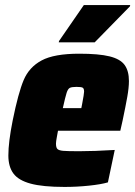

<svg xmlns="http://www.w3.org/2000/svg" viewBox="-20 -730 534 758"><path d="M13 -116Q13 -169 30 -254Q52 -363 73.5 -414Q95 -465 144.5 -491.5Q194 -518 293 -518Q370 -518 412.5 -507.5Q455 -497 472 -473.5Q489 -450 489 -410Q489 -384 482.5 -347.5Q476 -311 464 -254L455 -214H209Q208 -208 204.5 -189.5Q201 -171 201 -163Q201 -147 207 -141.5Q213 -136 229.5 -134.5Q246 -133 293 -133Q351 -133 433 -138L406 -10Q379 -2 331 3Q283 8 235 8Q149 8 101 -5Q53 -18 33 -45Q13 -72 13 -116ZM301 -303 304 -318Q312 -360 312 -368Q312 -381 306 -384Q300 -387 282 -387Q263 -387 255.5 -383Q248 -379 243 -363.5Q238 -348 228 -303ZM212 -563 213 -568 311 -710H494L493 -705L354 -563Z"/></svg>

Font: Saira Semi Condensed Black
Style: Italic
Weight: 900
Width: 4
Italic angle: -12°
Designer: Hector Gatti with collaboration of the Omnibus-Type team
Foundry: Omnibus-Type
Version: Version 1.001; ttfautohint (v1.8)